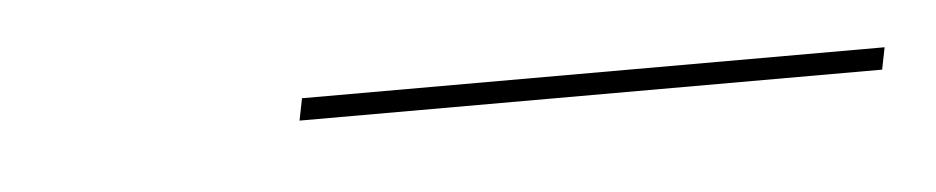

<svg xmlns="http://www.w3.org/2000/svg" viewBox="-21 -580 424 87"><g transform="rotate(-5 190.5 -537.0)"><path d="M116 -542H381L379 -532H114Z"/></g></svg>

Font: Ysabeau Infant Hairline
Style: Italic
Weight: 100
Italic angle: -12°
Designer: Christian Thalmann (Catharsis Fonts)
Version: Version 0.003